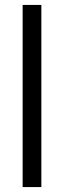

<svg xmlns="http://www.w3.org/2000/svg" viewBox="-20 -760 260 780"><path d="M72 0V-740H148V0Z"/></svg>

Font: Encode Sans Condensed Condensed
Style: Regular
Weight: 400
Width: 3
Designer: Multiple Designers
Foundry: Impallari Type
Version: Version 3.000; ttfautohint (v1.8.3) -l 8 -r 50 -G 200 -x 14 